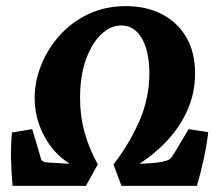

<svg xmlns="http://www.w3.org/2000/svg" viewBox="-20 -606 728 626"><path d="M21 0Q17 -41 16 -87.5Q15 -134 19 -174L85 -185L108 -108Q111 -98 113.5 -88.5Q116 -79 129 -77Q137 -76 147 -75.5Q157 -75 168 -74.5Q179 -74 189 -73L248 -70L246 -51Q170 -85 131.5 -149.5Q93 -214 93 -286Q93 -340 114 -393Q135 -446 174 -490Q213 -534 268 -560Q323 -586 391 -586Q456 -586 506.5 -560.5Q557 -535 586.5 -486Q616 -437 616 -366Q616 -299 588 -240Q560 -181 512 -134Q464 -87 403 -53L387 -70L458 -73Q476 -74 493.5 -76Q511 -78 522 -82Q534 -86 538.5 -92Q543 -98 549 -108L595 -185L659 -175Q654 -132 644 -86.5Q634 -41 622 0H376L350 -70Q398 -131 432.5 -207Q467 -283 467 -368Q467 -413 456.5 -448Q446 -483 425.5 -503Q405 -523 375 -523Q340 -523 309 -493Q278 -463 259.5 -410Q241 -357 241 -286Q241 -227 256 -173.5Q271 -120 299 -70L260 0Z"/></svg>

Font: Rasa
Style: Bold Italic
Weight: 700
Italic angle: -7.10001°
Designer: Anna Giedrys (Yrsa+Rasa design), David Brezina (Yrsa art-direction, Rasa art-direction, design)
Foundry: Rosetta Type Foundry
Version: Version 2.004